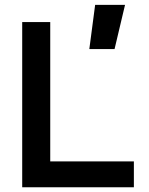

<svg xmlns="http://www.w3.org/2000/svg" viewBox="-20 -786 626 806"><path d="M73.2 0H542V-108.4H190.9V-693.4H73.2ZM355 -580.1H460.9L504.9 -765.6H379.4Z"/></svg>

Font: Cascadia Mono SemiBold
Style: Regular
Weight: 600
Monospace: yes
Designer: Aaron Bell
Foundry: Saja Typeworks
Version: Version 2404.023